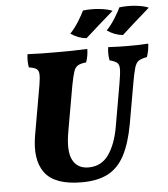

<svg xmlns="http://www.w3.org/2000/svg" viewBox="-59 -936 871 998"><g transform="rotate(-5 376.5 -437.0)"><path d="M328 9Q187 9 135.5 -60Q84 -129 107 -258L152 -515Q158 -551 157 -570.5Q156 -590 144 -598Q132 -606 105 -610Q99 -642 104 -679Q141 -677 178 -676.5Q215 -676 258 -676Q295 -676 334.5 -676.5Q374 -677 416 -679Q416 -662 413 -645Q410 -628 404 -610Q375 -607 360.5 -598.5Q346 -590 338.5 -567Q331 -544 322 -497L281 -264Q262 -160 286.5 -112.5Q311 -65 369 -65Q436 -65 474 -118.5Q512 -172 528 -262L567 -486Q576 -537 576 -560.5Q576 -584 564.5 -593.5Q553 -603 526 -610Q523 -626 522.5 -642.5Q522 -659 525 -679Q557 -677 584 -676.5Q611 -676 631 -676Q661 -676 683 -676.5Q705 -677 734 -679Q732 -641 721 -610Q693 -605 678.5 -596Q664 -587 656 -560.5Q648 -534 638 -476L602 -271Q584 -172 551.5 -110Q519 -48 465 -19.5Q411 9 328 9ZM607 -735Q564 -739 525 -766Q550 -792 571.5 -827Q593 -862 601 -880Q645 -885 687 -880.5Q729 -876 753 -865Q711 -828 672.5 -794Q634 -760 607 -735ZM417 -735Q374 -739 335 -766Q360 -792 381.5 -827Q403 -862 411 -880Q455 -885 497 -880.5Q539 -876 564 -865Q521 -828 483 -794Q445 -760 417 -735Z"/></g></svg>

Font: Vollkorn ExtraBold
Style: Italic
Weight: 800
Italic angle: -11°
Designer: Friedrich Althausen
Foundry: Friedrich Althausen
Version: Version 5.000; ttfautohint (v1.8.3)